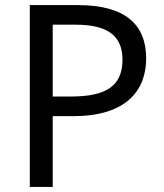

<svg xmlns="http://www.w3.org/2000/svg" viewBox="-20 -734 645 754"><path d="M286 -714H97V0H187V-278H269C483 -278 554 -386 554 -504C554 -637 473 -714 286 -714ZM278 -637C404 -637 461 -592 461 -500C461 -395 395 -355 259 -355H187V-637Z"/></svg>

Font: Noto Sans Osage
Style: Regular
Weight: 400
Designer: Monotype Design Team
Foundry: Monotype Imaging Inc.
Version: Version 2.002